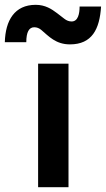

<svg xmlns="http://www.w3.org/2000/svg" viewBox="-87 -776 439 796"><path d="M71 0H197V-512H71ZM332 -749H243C243 -719.2 236.6 -687 210 -687C199.3 -687 189.3 -690.7 180 -698C170.7 -705.3 160.5 -713.2 149.5 -721.5C127.1 -738.4 100.7 -756 61 -756C-26.3 -756 -64.6 -691.7 -67 -601H22C22 -642.3 33 -663 55 -663C65.7 -663 75.3 -659.3 84 -652C115.2 -625.6 144.3 -592 203 -592C294.4 -592 326.2 -655.1 332 -749Z"/></svg>

Font: Fog Sans
Style: Bold
Weight: 700
Foundry: Intel Corporation
Version: Version 1.00